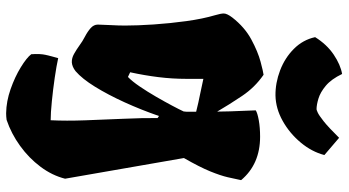

<svg xmlns="http://www.w3.org/2000/svg" viewBox="-264 -609 1086 598"><g transform="rotate(90 279.0 -310.0)"><path d="M332.5 213.9Q295.9 213.4 257.6 200Q219.2 186.5 189.5 168.2Q159.7 149.9 148.9 135.7Q147 107.9 150.9 90.8Q154.8 73.7 161.1 51.8Q185.1 57.1 221.9 62.5Q258.8 67.9 295.4 71.5Q332 75.2 354.5 75.2Q356.9 27.3 354.7 -32.7Q352.5 -92.8 349.9 -152.3Q347.2 -211.9 347.7 -257.8L341.3 -262.2Q322.3 -207 298.6 -155Q274.9 -103 250 -62.7Q225.1 -22.5 201.7 -2.4Q188 8.3 174.3 9.3Q161.1 9.8 147.9 2.4Q134.8 -4.9 120.6 -15.1Q108.9 -23.9 93.8 -31.7Q78.6 -39.6 67.6 -49.3Q56.6 -59.1 56.6 -71.8Q56.6 -82 58.1 -109.4Q59.6 -136.7 59.6 -156.2Q59.6 -194.8 56.2 -245.8Q52.7 -296.9 45.7 -347.9Q38.6 -398.9 27.3 -437Q22 -455.1 22 -463.9Q22 -474.1 34.7 -490.7Q64.9 -529.3 103 -549.8Q141.1 -570.3 172.4 -578.6Q203.6 -586.9 212.9 -587.9Q252 -561 278.8 -521Q305.7 -481 327.6 -443.4Q327.1 -486.8 325.4 -519.3Q323.7 -551.8 323.7 -563.5Q331.5 -568.8 354.5 -573Q377.4 -577.1 405.8 -577.1Q491.2 -577.1 541 -518.1L540.5 -517.6H541Q537.1 -498.5 532 -476.3Q526.9 -454.1 513.7 -421.6Q500.5 -389.2 472.2 -339.8L536.6 30.3Q526.4 70.8 499.3 106.9Q472.2 143.1 434.3 170.4Q396.5 197.8 353.5 212.4Q343.3 213.9 332.5 213.9ZM219.7 -165.5Q233.4 -178.7 249.5 -202.4Q265.6 -226.1 281 -252.7Q296.4 -279.3 308.8 -302.7Q321.3 -326.2 327.1 -338.9Q328.1 -348.6 328.1 -349.1Q328.1 -349.6 328.1 -353.5Q328.1 -357.4 328.1 -377.9Q298.8 -385.3 273.9 -390.1Q249 -395 225.6 -400.4V-348.1Q225.6 -303.7 220.2 -260.3Q214.8 -216.8 205.1 -172.4ZM277.8 -625Q238.3 -624.5 199.2 -639.4Q160.2 -654.3 132.1 -682.4Q104 -710.4 95.7 -748.5Q118.2 -784.7 149.9 -806.2Q181.6 -827.6 210.4 -832.5Q226.6 -798.8 247.1 -781.7Q267.6 -764.6 287.1 -758.8Q306.6 -752.9 320.3 -752.9Q322.3 -752.9 330.6 -756.6Q338.9 -760.3 357.7 -775.1Q376.5 -790 409.2 -823.2L462.9 -777.3Q452.6 -737.8 423.8 -703.4Q395 -668.9 356.7 -647.5Q318.4 -626 277.8 -625Z"/></g></svg>

Font: Fruktur
Style: Regular
Weight: 400
Designer: Viktoriya Grabowska, Eben Sorkin
Foundry: Viktoriya Grabowska
Version: Version 1.008; ttfautohint (v1.8.4.7-5d5b)